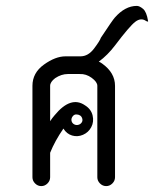

<svg xmlns="http://www.w3.org/2000/svg" viewBox="-20 -631 522 651"><path d="M256.5 -215Q261 -221 259 -228.5Q257 -236 251.5 -239.5Q246 -243 238.5 -243Q231 -243 226 -236Q221 -229 222.5 -221.5Q224 -214 230.5 -210Q237 -206 244.5 -207.5Q252 -209 256.5 -215ZM369 -571Q404 -611 444 -611Q453 -611 465 -601Q477 -591 482 -560Q483 -559 481.5 -558Q480 -557 475 -560Q458 -572 438.5 -557Q419 -542 370 -477Q345 -444 315 -422Q322 -419 327 -415Q370 -384 370 -340V-30Q370 -18 361 -9Q352 0 340 0Q328 0 319 -9Q310 -18 310 -30V-340Q310 -353 291 -367Q272 -381 250 -380H210Q188 -380 167 -366Q150 -353 150 -340V-220Q157 -231 165 -240Q220 -307 268 -274Q289 -261 294 -239.5Q299 -218 289.5 -200Q280 -182 261.5 -174Q243 -166 224.5 -171.5Q206 -177 195 -195Q166 -153 150 -113V-30Q150 -18 141 -9Q132 0 120 0Q108 0 99 -9Q90 -18 90 -30V-340Q90 -384 129 -412Q168 -440 202 -440H253Q279 -440 299 -466.5Q319 -493 322 -503Q361 -562 369 -571Z"/></svg>

Font: SOV_Station
Style: Book
Weight: 400
Version: Version 1.00